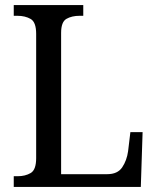

<svg xmlns="http://www.w3.org/2000/svg" viewBox="-20 -734 617 754"><path d="M34 0V-42H50Q79 -42 100.5 -54.5Q122 -67 122 -113V-601Q122 -647 100.5 -659.5Q79 -672 48 -672H34V-714H307V-672H293Q262 -672 241 -660Q220 -648 220 -605V-50H401Q442 -50 460 -77Q478 -104 483 -140L492 -215H540L533 0Z"/></svg>

Font: Noto Serif Tamil SemiCondensed
Style: Italic
Weight: 400
Width: 4
Italic angle: -12°
Designer: Indian Type Foundry, Tom Grace, and the Monotype Design Team
Foundry: Monotype Imaging Inc.
Version: Version 2.003; ttfautohint (v1.8.4.7-5d5b)